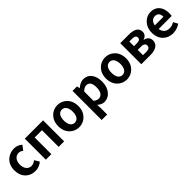

<svg xmlns="http://www.w3.org/2000/svg" viewBox="314 -1987 3614 3614"><g transform="rotate(-45 2121.0 -179.5)"><path d="M317 14C379 14 447 -7 500 -54L442 -151C411 -125 374 -106 333 -106C252 -106 194 -174 194 -280C194 -385 252 -454 338 -454C369 -454 395 -441 423 -418L493 -511C452 -548 399 -574 330 -574C178 -574 44 -466 44 -280C44 -94 163 14 317 14Z M606 0H753V-444H947V0H1093V-560H606Z M1485 14C1625 14 1754 -94 1754 -280C1754 -466 1625 -574 1485 -574C1344 -574 1216 -466 1216 -280C1216 -94 1344 14 1485 14ZM1485 -106C1408 -106 1366 -174 1366 -280C1366 -385 1408 -454 1485 -454C1561 -454 1604 -385 1604 -280C1604 -174 1561 -106 1485 -106Z M1877 215H2024V44L2019 -47C2061 -8 2109 14 2158 14C2281 14 2396 -97 2396 -289C2396 -461 2313 -574 2176 -574C2115 -574 2058 -542 2011 -502H2008L1997 -560H1877ZM2126 -107C2095 -107 2060 -118 2024 -149V-396C2062 -434 2096 -453 2134 -453C2211 -453 2245 -394 2245 -287C2245 -165 2192 -107 2126 -107Z M2755 14C2895 14 3024 -94 3024 -280C3024 -466 2895 -574 2755 -574C2614 -574 2486 -466 2486 -280C2486 -94 2614 14 2755 14ZM2755 -106C2678 -106 2636 -174 2636 -280C2636 -385 2678 -454 2755 -454C2831 -454 2874 -385 2874 -280C2874 -174 2831 -106 2755 -106Z M3147 0H3391C3519 0 3621 -46 3621 -161C3621 -238 3573 -276 3505 -292V-297C3569 -315 3599 -362 3599 -413C3599 -523 3503 -560 3378 -560H3147ZM3290 -337V-461H3369C3432 -461 3458 -438 3458 -398C3458 -360 3432 -337 3367 -337ZM3290 -98V-238H3379C3447 -238 3478 -210 3478 -170C3478 -127 3450 -98 3382 -98Z M3984 14C4053 14 4124 -10 4179 -48L4129 -138C4088 -113 4049 -100 4004 -100C3920 -100 3860 -147 3848 -238H4193C4197 -252 4200 -279 4200 -306C4200 -462 4120 -574 3966 -574C3833 -574 3705 -461 3705 -280C3705 -95 3827 14 3984 14ZM3845 -337C3857 -418 3909 -460 3968 -460C4041 -460 4074 -412 4074 -337Z"/></g></svg>

Font: Noto Sans Mono CJK HK
Style: Bold
Weight: 700
Designer: Ryoko NISHIZUKA 西塚涼子 (kana, bopomofo & ideographs); Paul D. Hunt (Latin, Greek & Cyrillic); Sandoll Communications 산돌커뮤니
Foundry: Adobe
Version: Version 2.004;hotconv 1.0.118;makeotfexe 2.5.65603